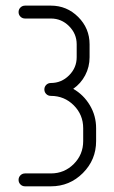

<svg xmlns="http://www.w3.org/2000/svg" viewBox="-20 -656 403 676"><path d="M68.4 -45.4H159.2Q206.5 -45.4 239.7 -78.6Q272.9 -111.8 272.9 -159.2V-204.6Q272.9 -252 239.7 -285.2Q206.5 -318.4 159.2 -318.4Q149.4 -318.4 142.8 -325Q136.2 -331.5 136.2 -341.1Q136.2 -350.6 142.8 -357.2Q149.4 -363.8 159.2 -363.8Q196.3 -363.8 223.1 -390.6Q250 -417.5 250 -454.6V-500Q250 -537.1 223.1 -564Q196.3 -590.8 159.2 -590.8H68.4Q58.6 -590.8 52 -597.4Q45.4 -604 45.4 -613.5Q45.4 -623 52 -629.6Q58.6 -636.2 68.4 -636.2H159.2Q215.3 -636.2 255.4 -596.2Q295.4 -556.2 295.4 -500V-454.6Q295.4 -420.4 280 -391.1Q264.6 -361.8 237.8 -343.3Q274.4 -322.3 296.4 -285.4Q318.4 -248.5 318.4 -204.6V-159.2Q318.4 -93.3 271.7 -46.6Q225.1 0 159.2 0H68.4Q58.6 0 52 -6.6Q45.4 -13.2 45.4 -22.7Q45.4 -32.2 52 -38.8Q58.6 -45.4 68.4 -45.4Z"/></svg>

Font: OpenGost Type A TT
Style: Regular
Weight: 400
Version: Version 0.3